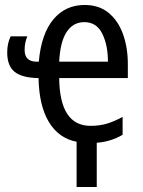

<svg xmlns="http://www.w3.org/2000/svg" viewBox="-20 -566 576 772"><path d="M288 4Q216 -10 176.5 -75.5Q137 -141 135 -252Q69 -253 39 -277Q9 -301 9 -355Q9 -392 23 -420H90Q79 -395 79 -365Q79 -318 128 -318H136Q146 -430 194.5 -488Q243 -546 320 -546Q378 -546 416.5 -514.5Q455 -483 474.5 -429Q494 -375 494 -308V-252H218Q220 -60 344 -60Q381 -60 410.5 -69Q440 -78 473 -96V-24Q425 4 369 8V186H288ZM319 -477Q274 -477 248 -437.5Q222 -398 218 -318H414Q414 -385 391 -431Q368 -477 319 -477Z"/></svg>

Font: Avrile Sans Condensed
Style: Regular
Weight: 400
Width: 3
Designer: Monotype Design Team
Foundry: Monotype Imaging Inc.
Version: Version 2.001;September 10, 2019;FontCreator 11.5.0.2425 64-